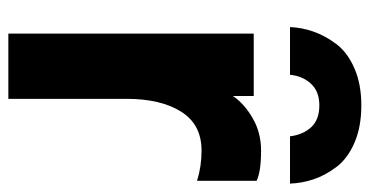

<svg xmlns="http://www.w3.org/2000/svg" viewBox="-233 -653 886 460"><g transform="rotate(90 210.0 -423.0)"><path d="M44.9 -674.8Q45.9 -703.1 55.7 -731Q65.4 -758.8 85.4 -785.6Q105.5 -812.5 143.6 -829.1Q181.6 -845.7 232.4 -845.7Q284.2 -845.7 322.3 -829.1Q360.4 -812.5 380.4 -785.6Q400.4 -758.8 409.7 -731Q418.9 -703.1 419.9 -674.8H306.6Q302.7 -706.1 284.7 -725.6Q266.6 -745.1 232.4 -745.1Q199.2 -745.1 180.7 -725.1Q162.1 -705.1 159.2 -674.8ZM60.5 0V-587.9H210V-538.1Q228.5 -565.4 263.2 -585.4Q297.9 -605.5 340.8 -605.5Q391.6 -605.5 413.1 -594.7V-452.1Q378.9 -462.9 340.8 -462.9Q278.3 -462.9 247.6 -414.1Q216.8 -365.2 216.8 -283.2V0Z"/></g></svg>

Font: Gothic A1 Black
Style: Regular
Weight: 900
Version: Version 2.50